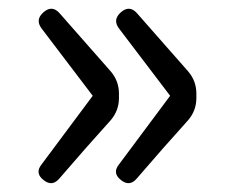

<svg xmlns="http://www.w3.org/2000/svg" viewBox="-20 -501 519 439"><path d="M80 -89Q59 -105 75 -125L192 -282L75 -436Q60 -456 79.5 -473Q99 -490 116 -471L233 -338Q252 -316 252 -287V-277Q252 -248 233 -226L175 -161L115 -92Q99 -74 80 -89ZM257 -89Q236 -105 252 -125L369 -282L252 -436Q237 -456 256.5 -473Q276 -490 293 -471L410 -338Q429 -316 429 -287V-277Q429 -248 410 -226L352 -161L292 -92Q276 -74 257 -89Z"/></svg>

Font: GenSenRounded TW R
Style: Regular
Weight: 400
Version: Version 1.501;PS 1;hotconv 16.6.51;makeotf.lib2.5.65220